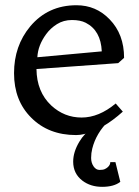

<svg xmlns="http://www.w3.org/2000/svg" viewBox="-20 -515 540 748"><path d="M448.7 193.4Q423.8 212.9 377.9 212.9Q333 212.9 301.3 189Q265.1 161.6 265.1 114.7Q265.1 77.1 289.1 37.1Q310.5 2 330.1 -4.9Q335 -17.6 379.9 -35.2L403.8 -44.4Q354.5 3.4 339.4 64Q335 81.5 335 100.3Q335 119.1 344.5 133.1Q354 147 367.7 147Q381.3 147 388.2 143.8Q395 140.6 399.9 136.2Q409.7 127.4 409.7 116.7H429.7ZM430.7 -111.8 458.5 -80.1Q380.9 -10.3 308.1 7.3Q292 11.2 276.4 11.2Q168.9 11.2 101.6 -56.6Q34.7 -123 34.7 -230Q34.7 -336.4 97.7 -412.1Q167 -494.6 277.8 -494.6Q354.5 -494.6 407.2 -439.5Q463.4 -381.8 463.4 -289.6L440.4 -269L122.1 -246.1Q123 -157.2 179.7 -104Q230.5 -57.1 297.9 -57.1Q365.2 -57.1 430.7 -111.8ZM125.5 -292 376.5 -314.9Q373 -396 314 -426.3Q293 -437 260.3 -437Q227.5 -437 201.9 -420.9Q176.3 -404.8 159.7 -381.8Q127.9 -338.4 125.5 -292Z"/></svg>

Font: Habibi
Style: Regular
Weight: 400
Designer: Magnus Gaarde
Foundry: Magnus Gaarde
Version: Version 1.001